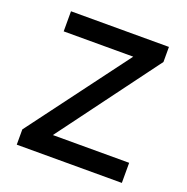

<svg xmlns="http://www.w3.org/2000/svg" viewBox="-125 -817 910 934"><g transform="rotate(20 329.5 -350.0)"><path d="M60 0V-79L446 -596H86V-700H593V-622L209 -104H604V0Z"/></g></svg>

Font: Mach
Style: Regular
Weight: 400
Version: Version 1.002